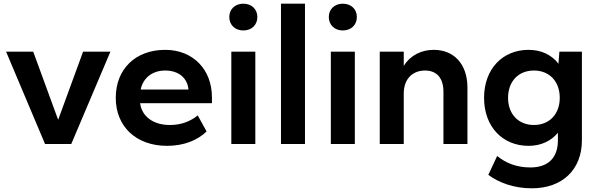

<svg xmlns="http://www.w3.org/2000/svg" viewBox="-20 -780 3237 1040"><path d="M430 -500 295 -131 160 -500H13L224 0H366L578 -500Z M607 -250C607 -94 718 10 885 10C977 10 1051 -21 1099 -68L1051 -155C1012 -123 962 -103 902 -103C811 -102 748 -149 739 -221H1128V-253C1128 -404 1025 -510 875 -510C714 -510 607 -406 607 -250ZM742 -295C755 -358 805 -398 875 -398C945 -398 995 -360 1001 -295Z M1233 -500V0H1363V-500ZM1298 -760C1253 -760 1222 -730 1222 -688C1222 -645 1253 -615 1298 -615C1343 -615 1374 -645 1374 -688C1374 -730 1343 -760 1298 -760Z M1502 -760V0H1632V-760Z M1772 -500V0H1902V-500ZM1837 -760C1792 -760 1761 -730 1761 -688C1761 -645 1792 -615 1837 -615C1882 -615 1913 -645 1913 -688C1913 -730 1882 -760 1837 -760Z M2382 -283V0H2512V-305C2512 -435 2437 -510 2330 -510C2264 -510 2204 -482 2167 -423V-500H2037V0H2167V-273C2167 -358 2220 -398 2282 -398C2345 -398 2382 -358 2382 -283Z M2861 240C3027 240 3132 138 3132 -20V-500H3010L3005 -435C2968 -483 2912 -510 2843 -510C2702 -510 2602 -406 2602 -250C2602 -94 2702 10 2843 10C2910 10 2965 -16 3002 -61V-20C3002 74 2950 127 2853 127C2781 127 2722 105 2673 65L2625 167C2680 208 2761 240 2861 240ZM2872 -103C2788 -103 2732 -162 2732 -250C2732 -339 2788 -398 2872 -398C2956 -398 3012 -339 3012 -250C3012 -162 2956 -103 2872 -103Z"/></svg>

Font: Gully SemiBold
Style: Regular
Weight: 600
Designer: jaikishan Patel
Foundry: MagicType
Version: Version 1.000;Glyphs 3.2 (3242)